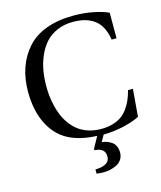

<svg xmlns="http://www.w3.org/2000/svg" viewBox="-134 -804 948 1130"><g transform="rotate(-15 340.0 -238.5)"><path d="M47.9 -340.8Q47.9 -502 139.2 -604Q184.1 -654.3 256.3 -680.7Q328.6 -707 420.9 -707Q485.4 -707 540.8 -696Q596.2 -685.1 632.8 -668V-512.2H603Q589.4 -597.2 540.5 -634.5Q491.7 -671.9 411.1 -671.9Q356.9 -672.4 313.7 -653.8Q270.5 -635.3 242.2 -604.2Q213.9 -573.2 195.1 -530.5Q176.3 -487.8 168.2 -441.7Q160.2 -395.5 160.2 -344.2Q160.2 -316.4 163.1 -288.1Q166 -259.8 173.6 -227.1Q181.2 -194.3 193.1 -165.5Q205.1 -136.7 224.9 -109.6Q244.6 -82.5 269.8 -63Q294.9 -43.5 330.8 -31.7Q366.7 -20 409.2 -20Q447.8 -20 478.8 -29.1Q509.8 -38.1 531.7 -53.5Q553.7 -68.8 570.8 -92.3Q587.9 -115.7 599.1 -141.4Q610.4 -167 619.1 -200.2H648.9L634.8 -33.2Q597.7 -13.2 535.2 1Q472.7 15.1 413.1 15.1L390.1 55.2Q406.2 57.1 420.2 62Q434.1 66.9 448.2 76.2Q462.4 85.4 470.7 102.5Q479 119.6 479 142.1Q479 164.1 469 180.7Q459 197.3 445.1 206.3Q431.2 215.3 413.1 220.9Q395 226.6 381.8 228.3Q368.7 230 356.9 230Q334 230 313 227.1V201.2Q352.5 201.2 376.7 187.7Q400.9 174.3 400.9 145Q400.9 94.2 338.9 90.8L335 84L374 13.2Q219.7 6.8 143.1 -69.8Q97.2 -115.7 72.5 -184.8Q47.9 -253.9 47.9 -340.8Z"/></g></svg>

Font: Heuristica
Style: Regular
Weight: 400
Version: Version 1.0.2